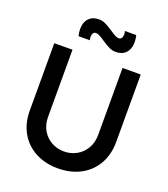

<svg xmlns="http://www.w3.org/2000/svg" viewBox="-170 -1076 1060 1211"><g transform="rotate(20 360.0 -471.0)"><path d="M70 -267.5V-719.2L192 -720V-270.7Q192 -218.1 215.1 -178.9Q238.2 -139.8 276.8 -119Q315.3 -98.3 360 -98.3Q405.1 -98.3 443.6 -119.5Q482.2 -140.6 505.1 -179.8Q528 -218.9 528 -270.7V-720H650V-267.5Q650 -183 613.5 -119Q577 -55 511.2 -20Q445.3 15 360 15Q274.7 15 208.8 -20Q143 -54.9 106.5 -118.9Q70 -182.9 70 -267.5ZM355.4 -841.1Q333.9 -855.8 320.6 -862.8Q307.2 -869.7 295.6 -869.7Q285 -869.7 278.8 -862.1Q272.5 -854.5 271.3 -841.6Q270.1 -828.7 274.4 -813.3H198.4Q188.7 -853.8 195 -886.5Q201.3 -919.2 224.2 -938.2Q247 -957.2 284.9 -957.2Q308.1 -957.2 329.7 -946.7Q351.2 -936.2 381.3 -916.1Q402.9 -901.3 416.2 -894.4Q429.4 -887.5 441.1 -887.5Q456.6 -887.5 462.6 -903.7Q468.7 -919.9 462.2 -944.2H538.2Q548 -903.8 541.7 -871Q535.3 -838.1 512.5 -819Q489.7 -800 451.6 -800Q428.5 -800 406.9 -810.5Q385.3 -821 355.4 -841.1Z"/></g></svg>

Font: Tap Sans
Style: Regular
Weight: 400
Designer: Tap Payments
Foundry: Tap Payments
Version: Version 1.001;Glyphs 3.1.2 (3151)